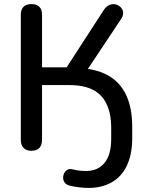

<svg xmlns="http://www.w3.org/2000/svg" viewBox="-20 -732 723 941"><path d="M414 189Q393 189 367.5 186Q342 183 322 178Q306 174 298 164Q290 154 289.5 141Q289 128 294.5 117Q300 106 310.5 100Q321 94 336 98Q352 102 368 104Q384 106 402 106Q460 106 492.5 66Q525 26 525 -51V-104Q525 -175 502.5 -222Q480 -269 435 -292Q390 -315 320 -315H186V-46Q186 -21 173 -7Q160 7 134 7Q109 7 95.5 -7Q82 -21 82 -46V-660Q82 -686 95.5 -699Q109 -712 134 -712Q159 -712 172.5 -699Q186 -686 186 -660V-402H322L293 -381L490 -685Q502 -702 517 -708Q532 -714 546.5 -710.5Q561 -707 571.5 -696.5Q582 -686 583.5 -671Q585 -656 573 -638L390 -363L374 -398Q458 -393 514.5 -359.5Q571 -326 599.5 -263.5Q628 -201 628 -110V-55Q628 23 602.5 78Q577 133 528.5 161Q480 189 414 189Z"/></svg>

Font: Nunito SemiBold
Style: Regular
Weight: 600
Designer: Vernon Adams
Foundry: Vernon Adams
Version: Version 3.602